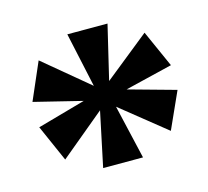

<svg xmlns="http://www.w3.org/2000/svg" viewBox="-69 -840 610 563"><g transform="rotate(-15 236.0 -558.0)"><path d="M179 -355H300L262 -519L399 -409L449 -520L305 -560L449 -595L399 -707L262 -597L301 -761H179L215 -595L78 -709L29 -596L175 -560L29 -519L78 -408L214 -521Z"/></g></svg>

Font: Noto Serif Ethiopic SemiCondensed Black
Style: Regular
Weight: 900
Width: 4
Designer: Monotype Design Team
Foundry: Monotype Imaging Inc.
Version: Version 2.102